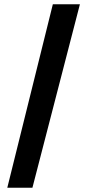

<svg xmlns="http://www.w3.org/2000/svg" viewBox="-20 -759 406 894"><path d="M14 115 226 -739H352L131 115Z"/></svg>

Font: Cantarell
Style: Bold
Weight: 700
Designer: Dave Crossland, Nikolaus Waxweiler, Florian Fecher, Jacques Le Bailly, Eben Sorkin, Alexei Vanyashin, Alexios Zavras, Em
Version: Version 0.303